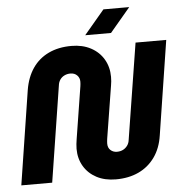

<svg xmlns="http://www.w3.org/2000/svg" viewBox="-59 -947 964 1016"><g transform="rotate(-5 422.5 -439.0)"><path d="M516 12Q457 12 413.5 -11Q370 -34 346 -74.5Q322 -115 322 -167Q322 -179 323.5 -192.5Q325 -206 327 -218L371 -495Q372 -501 372.5 -507.5Q373 -514 373 -520Q373 -540 359.5 -553.5Q346 -567 324 -567Q307 -567 292.5 -560Q278 -553 269 -540Q260 -527 258 -509L178 0H14L92 -500Q103 -567 135.5 -614.5Q168 -662 220.5 -687Q273 -712 342 -712Q401 -712 445 -688.5Q489 -665 513 -624Q537 -583 537 -531Q537 -519 536 -507.5Q535 -496 533 -485L488 -205Q487 -197 486.5 -191Q486 -185 486 -180Q486 -158 500 -145.5Q514 -133 534 -133Q552 -133 566 -140Q580 -147 589.5 -160Q599 -173 601 -191L682 -700H845L767 -200Q757 -132 723 -84.5Q689 -37 636.5 -12.5Q584 12 516 12ZM420 -762 528 -890H665L557 -762Z"/></g></svg>

Font: MuseoModerno
Style: Bold Italic
Weight: 700
Italic angle: -9°
Designer: Pablo Cosgaya, Héctor Gatti, Marcela Romero, and the Authors of The MuseoModerno Project.
Foundry: Omnibus-Type Team
Version: Version 1.003